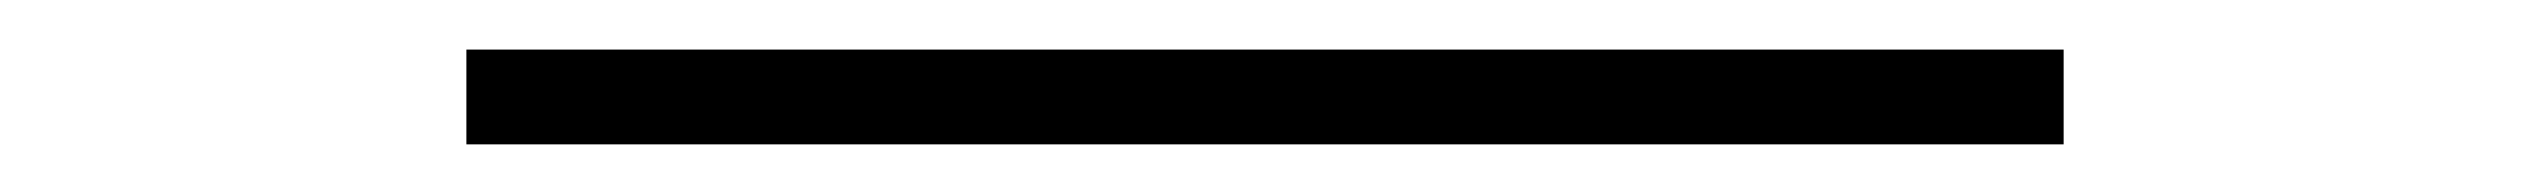

<svg xmlns="http://www.w3.org/2000/svg" viewBox="-20 -494 1040 79"><path d="M171.9 -434.6V-473.6H829.1V-434.6Z"/></svg>

Font: Gothic A1 ExtraLight
Style: Regular
Weight: 275
Designer: HanYang I&C Co.,Ltd.
Foundry: HanYang I&C Co.,Ltd.
Version: Version 2.50